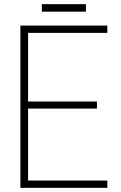

<svg xmlns="http://www.w3.org/2000/svg" viewBox="-20 -903 583 923"><path d="M496 0H78V-780H496V-745H115V-415H446V-381H115V-35H496ZM393 -847H181V-883H393Z"/></svg>

Font: Tanohe Sans ExtraLight
Style: Regular
Weight: 250
Designer: Village Type and Design LLC & Cristiano Sobral
Foundry: Cooper Hewitt Smithsonian Design Museum
Version: Version 1.00;September 29, 2021;FontCreator 13.0.0.2655 64-b